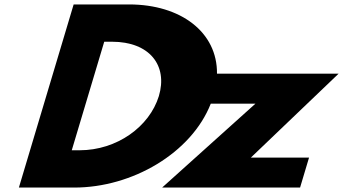

<svg xmlns="http://www.w3.org/2000/svg" viewBox="-20 -845 1545 865"><path d="M311.8 -825 65.1 0H314.8C575.9 0 842.1 -155.5 929.6 -378H1130.8L710.4 0H1331.9L1372.3 -135H1110.2L1505.4 -513H957.6C959.6 -699.4 795.3 -825 561.5 -825ZM303.3 -168 449.6 -657H484.7C654.1 -657 737 -550 695.7 -412C653.2 -274 506.6 -168 338.4 -168Z"/></svg>

Font: Hussar
Style: BdSuprExtOblThree
Weight: 700
Foundry: Cannot Into Space Fonts
Version: Version 2.00